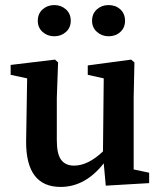

<svg xmlns="http://www.w3.org/2000/svg" viewBox="-20 -722 635 757"><path d="M408 -579Q382 -579 362.5 -596Q343 -613 343 -640Q343 -668 362 -685Q381 -702 408 -702Q436 -702 454.5 -685Q473 -668 473 -640Q473 -613 454.5 -596Q436 -579 408 -579ZM129 -640Q129 -668 148 -685Q167 -702 194 -702Q221 -702 240 -685Q259 -668 259 -640Q259 -613 240 -596Q221 -579 194 -579Q167 -579 148 -596Q129 -613 129 -640ZM507 -54 568 -41V0L397 10L389 -78Q316 15 219 15Q82 15 83 -165L87 -413L22 -427V-466L197 -487L209 -476L204 -336V-169Q204 -115 221 -92Q238 -69 272 -69Q327 -69 386 -125L389 -413L326 -427V-464L497 -487L510 -476L507 -336Z"/></svg>

Font: TypoPRO Source Serif Pro
Style: Regular
Weight: 600
Designer: Frank Grießhammer
Foundry: Adobe Systems Incorporated
Version: Version 1.017;PS 1.0;hotconv 1.0.79;makeotf.lib2.5.61930